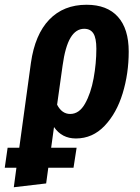

<svg xmlns="http://www.w3.org/2000/svg" viewBox="-84 -566 590 807"><path d="M143 -32 131 55H238L225 139H119L110 205L-26 221L-15 139H-64L-52 55H-3L46 -302Q63 -421 123 -483.5Q183 -546 280 -546Q366 -546 411.5 -495.5Q457 -445 457 -349Q457 -257 431.5 -173.5Q406 -90 355.5 -37Q305 16 235 16Q176 16 143 -32ZM179 -290 156 -126Q176 -87 211 -87Q249 -87 273.5 -130.5Q298 -174 309.5 -237Q321 -300 321 -361Q321 -406 308.5 -425.5Q296 -445 270 -445Q235 -445 212.5 -407.5Q190 -370 179 -290Z"/></svg>

Font: Fira Sans Compressed SemiBold
Style: Italic
Weight: 600
Width: 1
Italic angle: -8°
Designer: bBox Type GmbH & Carrois Corporate GbR & Edenspiekermann AG
Foundry: bBox Type GmbH & Carrois Corporate GbR & Edenspiekermann AG
Version: Version 4.301